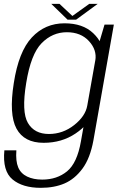

<svg xmlns="http://www.w3.org/2000/svg" viewBox="-36 -716 615 968"><path d="M169.5 231Q237.5 231 289 209Q340.5 187 379.5 134.5Q418.5 82 435 -8.5L538 -592H491L454.5 -468.5L372 -3.5Q353 106 302 147.8Q251 189.5 177 189.5Q132.5 189.5 100.8 174.2Q69 159 55.8 127.8Q42.5 96.5 46.5 42H-14Q-24 146 27 188.5Q78 231 169.5 231ZM184 4Q275.5 4 345 -43Q414.5 -90 423.5 -140.5L404 -184Q395 -130.5 338 -85.5Q281 -40.5 210.5 -40.5Q137.5 -40.5 104.8 -96Q72 -151.5 96 -297Q119.5 -443 173.8 -498.2Q228 -553.5 301 -553.5Q371.5 -553.5 412.5 -508.8Q453.5 -464 444.5 -411L477.5 -450.5Q486 -499 433.8 -548.8Q381.5 -598.5 289.5 -598.5Q191 -598.5 124.5 -527.2Q58 -456 33.5 -297Q8.5 -139.5 47 -67.8Q85.5 4 184 4ZM304.5 -617H348L456.5 -696.5H414L329 -635.5L264 -696.5H222.5Z"/></svg>

Font: Anybody Thin Light
Style: Italic
Weight: 300
Italic angle: -10°
Version: Version 1.113;gftools[0.9.25]